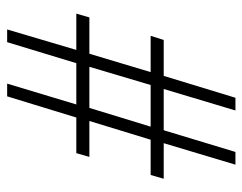

<svg xmlns="http://www.w3.org/2000/svg" viewBox="-92 -588 688 545"><g transform="rotate(-90 252.5 -315.0)"><path d="M18.1 -194.8 28.8 -231.9H128.9L182.1 -405.8H80.1L90.8 -442.9H191.9L252 -639.2H288.1L229 -442.9H346.2L405.8 -639.2H441.9L383.8 -442.9H486.8L476.1 -405.8H373L320.8 -231.9H423.8L412.1 -194.8H310.1L248 8.8H211.9L272.9 -194.8H155.8L94.2 8.8H58.1L119.1 -194.8ZM166 -231.9H284.2L335.9 -405.8H219.2Z"/></g></svg>

Font: Unna Light
Style: Regular
Weight: 300
Designer: Jorge de Buen Unna
Foundry: Omnibus-Type
Version: Version 2.007;PS 002.007;hotconv 1.0.88;makeotf.lib2.5.64775